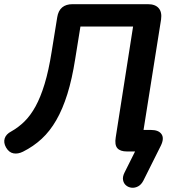

<svg xmlns="http://www.w3.org/2000/svg" viewBox="-34 -725 846 919"><path d="M652 140Q642 159 627 167Q612 175 596.5 173.5Q581 172 569.5 162.5Q558 153 555 137Q552 121 562 101L630 -35V0H574Q541 0 527.5 -16Q514 -32 520 -68L603 -598H351L326 -443Q311 -347 288.5 -275Q266 -203 235.5 -150Q205 -97 165.5 -60.5Q126 -24 76 1Q52 13 30.5 9Q9 5 -5 -19Q-18 -42 -11.5 -62.5Q-5 -83 20 -96Q54 -115 83 -143.5Q112 -172 136 -215.5Q160 -259 179.5 -323Q199 -387 213 -476L240 -643Q245 -674 263.5 -689.5Q282 -705 313 -705H674Q709 -705 725.5 -686Q742 -667 737 -632L647 -65L641 -103H689Q725 -103 739 -83Q753 -63 736 -28Z"/></svg>

Font: Nunito ExtraLight
Style: Italic
Weight: 200
Italic angle: -9°
Designer: Vernon Adams
Foundry: Vernon Adams
Version: Version 3.602